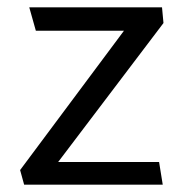

<svg xmlns="http://www.w3.org/2000/svg" viewBox="-20 -505 506 525"><path d="M427 -442 139 -62H415L425 0H46L35 -40L319 -421H78L60 -485H423Z"/></svg>

Font: Palanquin
Style: Regular
Weight: 400
Designer: Pria Ravichandran
Version: Version 1.0.4